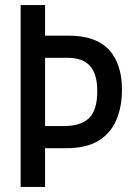

<svg xmlns="http://www.w3.org/2000/svg" viewBox="-20 -734 540 754"><path d="M61 0V-714H157V-594H249Q357 -594 408 -538.5Q459 -483 459 -382Q459 -315 437 -263Q415 -211 367 -181.5Q319 -152 240 -152H157V0ZM231 -239Q298 -239 330 -270.5Q362 -302 362 -376Q362 -443 333.5 -475Q305 -507 245 -507H157V-239Z"/></svg>

Font: Noto Sans Mono ExtraCondensed Medium
Style: Regular
Weight: 500
Width: 2
Designer: Monotype Design Team
Foundry: Monotype Imaging Inc.
Version: Version 2.014